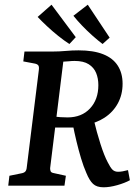

<svg xmlns="http://www.w3.org/2000/svg" viewBox="-20 -789 594 816"><path d="M15 0 20 -42 69 -52Q82 -54 87.5 -60Q93 -66 94 -80L145 -491Q147 -506 142.5 -511.5Q138 -517 127 -519L79 -528L84 -570H204Q232 -570 259 -572.5Q286 -575 314 -575Q377 -575 418.5 -558.5Q460 -542 480.5 -510Q501 -478 501 -433Q501 -387 481 -350Q461 -313 424.5 -289Q388 -265 340 -258L310 -247H202L207 -295Q220 -292 237.5 -291Q255 -290 267 -290Q327 -290 362.5 -328Q398 -366 398 -427Q398 -456 388.5 -479Q379 -502 357 -516Q335 -530 297 -530Q285 -530 271.5 -528.5Q258 -527 249 -527L193 -74Q193 -66 195.5 -60.5Q198 -55 210 -53L260 -42L254 0ZM420 7Q391 7 375.5 -7.5Q360 -22 347 -54Q335 -81 324.5 -116Q314 -151 305 -188.5Q296 -226 289 -262L378 -282Q391 -227 407 -177Q423 -127 438 -99Q449 -77 458 -68Q467 -59 482 -59Q499 -59 524 -66L532 -23Q510 -11 478 -2Q446 7 420 7ZM446 -629 416 -602Q396 -617 372.5 -638Q349 -659 328 -681Q307 -703 292 -722L353 -769ZM302 -631 275 -602Q253 -616 228 -636Q203 -656 180 -677.5Q157 -699 140 -717L199 -769Z"/></svg>

Font: Yrsa Medium
Style: Italic
Weight: 500
Italic angle: -7.10001°
Designer: Anna Giedrys (Yrsa+Rasa design), David Brezina (Yrsa art-direction, Rasa art-direction, design)
Foundry: Rosetta Type Foundry
Version: Version 2.004